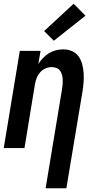

<svg xmlns="http://www.w3.org/2000/svg" viewBox="-24 -792 519 1027"><path d="M220 215 308 -316Q310 -329 311 -342Q312 -355 311.5 -367.5Q311 -380 307.5 -392Q304 -404 297 -414Q290 -424 278 -428.5Q266 -433 253 -433Q236 -433 219.5 -426Q203 -419 191 -405.5Q179 -392 172.5 -375.5Q166 -359 163 -342L107 0H-4L82 -520H193L181 -450Q192 -467 206.5 -482Q221 -497 238 -507.5Q255 -518 275 -523Q295 -528 314 -528Q339 -528 361 -518.5Q383 -509 396.5 -490Q410 -471 416 -447.5Q422 -424 423.5 -400Q425 -376 423 -351Q421 -326 417 -301L331 215ZM264 -574 212 -626 370 -772 433 -708Z"/></svg>

Font: Iosevka QP
Style: Bold Italic
Weight: 700
Italic angle: -9°
Designer: Belleve Invis
Foundry: Belleve Invis
Version: Version 20.0.0; ttfautohint (v1.8.4)